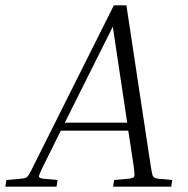

<svg xmlns="http://www.w3.org/2000/svg" viewBox="-63 -700 705 720"><path d="M153 -25 149 0H-43L-39 -25L17 -30Q28 -31 34 -33.5Q40 -36 46 -46Q52 -56 63 -79L364 -680H411L502 -79Q507 -45 511 -38.5Q515 -32 529 -30L583 -25L579 0H361L365 -25L421 -30Q438 -32 440.5 -38.5Q443 -45 438 -79L418 -210H165L100 -79Q83 -45 83 -38.5Q83 -32 99 -30ZM180 -240H414L360 -600Z"/></svg>

Font: Inria Serif Light
Style: Italic
Weight: 300
Italic angle: -10°
Designer: Black Foundry Team
Foundry: Black Foundry
Version: Version 1.000; ttfautohint (v1.8.3)